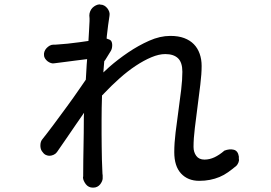

<svg xmlns="http://www.w3.org/2000/svg" viewBox="-20 -816 1240 877"><path d="M1071 -90Q1073 -83 1069 -73.5Q1065 -64 1060 -59Q1041 -43 1022 -29.5Q1003 -16 982.5 -7.5Q962 1 939 5.5Q916 10 890 10Q838 10 807 -23.5Q776 -57 776 -121Q776 -162 782 -211Q788 -260 795 -310Q802 -360 807.5 -406Q813 -452 813 -488Q813 -531 793 -550Q773 -569 735 -569Q706 -569 671.5 -554.5Q637 -540 600 -515.5Q563 -491 526 -458Q489 -425 455 -389Q451 -384 446 -380Q444 -324 444 -268V-205Q444 -175 444.5 -146Q445 -117 445.5 -87Q446 -57 448 -23Q449 -18 449 -15V-7Q450 2 446.5 10.5Q443 19 437.5 26Q432 33 424 37Q416 41 407 41H403Q394 41 386 37Q378 33 372.5 26Q367 19 363 10.5Q359 2 359 -7L360 -10V-21Q360 -57 360.5 -87Q361 -117 361.5 -146.5Q362 -176 362.5 -209Q363 -242 363 -284Q363 -292 364 -301Q346 -276 328 -249Q306 -217 283.5 -184Q261 -151 240 -121Q234 -113 225 -109Q216 -105 207.5 -104.5Q199 -104 190 -108Q181 -112 175 -121L171 -126Q164 -137 164.5 -153Q165 -169 172 -178Q196 -208 226.5 -249Q257 -290 287 -331Q317 -372 343 -410Q360 -434 372 -452Q374 -486 376 -521Q377 -534 378 -546Q371 -545 362 -544Q344 -542 322 -539Q300 -536 276 -533Q252 -530 229 -527Q221 -525 212.5 -528Q204 -531 197.5 -536Q191 -541 186 -548.5Q181 -556 181 -564Q180 -572 183 -580.5Q186 -589 192.5 -596Q199 -603 207 -607.5Q215 -612 224 -612H233Q236 -612 246 -613Q263 -614 288.5 -616.5Q314 -619 342 -623L384 -629Q386 -658 387 -681Q389 -710 389 -720V-732Q389 -738 388 -745Q388 -755 392 -764.5Q396 -774 402.5 -780.5Q409 -787 418 -791.5Q427 -796 436 -796L438 -795Q448 -795 456 -790.5Q464 -786 470 -778.5Q476 -771 479 -762Q482 -753 480 -743Q474 -706 468 -652Q467 -646 467 -640Q468 -639 469 -639Q481 -636 487 -630Q493 -622 492.5 -607.5Q492 -593 486 -583Q476 -566 465 -549Q461 -542 456 -536V-534Q454 -510 452 -485Q465 -497 479 -510Q519 -545 565.5 -576.5Q612 -608 661.5 -630Q711 -652 758 -652Q795 -652 821.5 -642Q848 -632 865.5 -614Q883 -596 892 -570.5Q901 -545 901 -515Q901 -478 895 -429.5Q889 -381 882.5 -330.5Q876 -280 870 -231.5Q864 -183 864 -145Q864 -121 876.5 -104Q889 -87 914 -87Q937 -87 959.5 -97.5Q982 -108 1005 -128Q1029 -137 1048 -132Q1067 -127 1071 -101Z"/></svg>

Font: Maple Mono NF CN
Style: Regular
Weight: 400
Monospace: yes
Designer: subframe7536
Version: Version 7.000